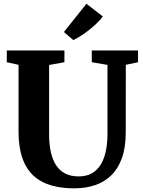

<svg xmlns="http://www.w3.org/2000/svg" viewBox="-20 -1018 780 1046"><path d="M385.5 8Q284.5 8 216.8 -24.2Q149 -56.5 115 -125.2Q81 -194 81 -302.5V-665L17 -679V-743H331V-679L247.5 -664V-288Q247.5 -230 257.5 -187Q267.5 -144 287.5 -115Q307.5 -86 337.5 -71.5Q367.5 -57 408 -57Q463.5 -57 498.2 -86Q533 -115 549.2 -166.5Q565.5 -218 565.5 -287.5V-664.5L480 -679V-743H732V-679L665.5 -665L665 -296Q665 -214.5 644.2 -156.8Q623.5 -99 585.8 -62.5Q548 -26 497 -9Q446 8 385.5 8ZM379.5 -799.5 328 -843.5 451 -997.5 540 -928.5Q525 -908 505.2 -889.2Q485.5 -870.5 463.8 -853.5Q442 -836.5 420.8 -823Q399.5 -809.5 380 -799.5Z"/></svg>

Font: Merriweather 24pt ExtraBold
Style: Regular
Weight: 800
Version: Version 2.100